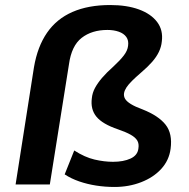

<svg xmlns="http://www.w3.org/2000/svg" viewBox="-20 -733 750 763"><path d="M435 10Q398 10 362.5 4.5Q327 -1 295 -12Q263 -23 237 -40L275 -135Q317 -108 355.5 -99Q394 -90 429 -90Q471 -90 499 -103Q527 -116 530 -143Q533 -162 525.5 -174.5Q518 -187 499.5 -197.5Q481 -208 449 -219Q387 -240 363 -269.5Q339 -299 345 -343Q347 -364 357.5 -383.5Q368 -403 385.5 -423.5Q403 -444 431 -469Q457 -493 472 -512.5Q487 -532 489 -551Q492 -572 482 -586Q472 -600 452 -607Q432 -614 407 -614Q345 -614 304.5 -582.5Q264 -551 254 -477L178 0H42L115 -466Q129 -548 167 -603Q205 -658 268 -685.5Q331 -713 418 -713Q484 -713 532 -695.5Q580 -678 604.5 -645.5Q629 -613 623 -568Q621 -547 611.5 -527Q602 -507 584.5 -487Q567 -467 540 -444Q519 -426 504.5 -411.5Q490 -397 482.5 -385.5Q475 -374 473 -363Q471 -351 477 -340.5Q483 -330 500 -319.5Q517 -309 547 -298Q610 -273 638 -237.5Q666 -202 658 -142Q652 -96 621 -62Q590 -28 541 -9Q492 10 435 10Z"/></svg>

Font: Nunito Sans 7pt
Style: Bold Italic
Weight: 700
Italic angle: -9°
Version: Version 3.101;gftools[0.9.27]